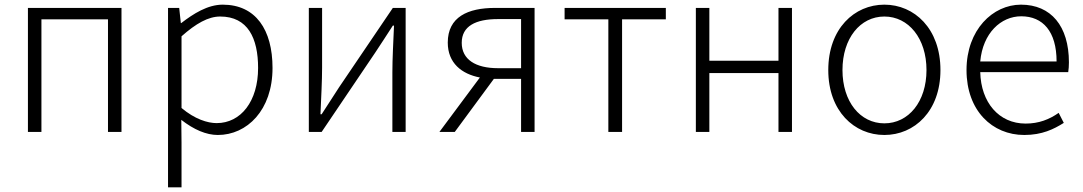

<svg xmlns="http://www.w3.org/2000/svg" viewBox="-20 -567 4655 825"><path d="M100 0H158V-484H444V0H502V-533H100Z M702 238H760V46L759 -52C813 -10 866 13 916 13C1041 13 1151 -93 1151 -275C1151 -439 1079 -547 937 -547C872 -547 811 -508 759 -468H757L750 -533H702ZM911 -38C872 -38 817 -55 760 -103V-411C822 -466 875 -496 926 -496C1045 -496 1089 -403 1089 -275C1089 -132 1015 -38 911 -38Z M1307 0H1362L1593 -342C1614 -374 1647 -424 1668 -457H1673C1670 -386 1666 -315 1666 -256V0H1723V-533H1668L1437 -192C1416 -159 1383 -109 1362 -76H1357C1360 -147 1364 -219 1364 -276V-533H1307Z M2219 -274H2120C2024 -274 1964 -311 1964 -383C1964 -455 2024 -485 2120 -485H2219ZM2107 -533C1990 -533 1904 -494 1904 -384C1904 -296 1964 -249 2042 -234L1868 0H1934L2102 -228H2103H2219V0H2277V-533Z M2594 0H2653V-484H2841V-533H2406V-484H2594Z M2970 0H3028V-253H3325V0H3383V-533H3325V-306H3028V-533H2970Z M3780 13C3909 13 4021 -89 4021 -266C4021 -444 3909 -547 3780 -547C3651 -547 3539 -444 3539 -266C3539 -89 3651 13 3780 13ZM3780 -37C3676 -37 3600 -130 3600 -266C3600 -402 3676 -496 3780 -496C3884 -496 3961 -402 3961 -266C3961 -130 3884 -37 3780 -37Z M4381 13C4458 13 4508 -12 4551 -39L4529 -82C4489 -54 4444 -36 4387 -36C4272 -36 4195 -127 4192 -257H4570C4572 -270 4573 -284 4573 -299C4573 -455 4496 -547 4367 -547C4246 -547 4133 -439 4133 -266C4133 -91 4244 13 4381 13ZM4192 -303C4203 -425 4281 -497 4368 -497C4461 -497 4520 -432 4520 -303Z"/></svg>

Font: Noto Sans JP Light
Style: Regular
Weight: 300
Designer: Ryoko NISHIZUKA (kana & ideographs); Paul D. Hunt (Latin, Greek & Cyrillic); Wenlong ZHANG (bopomofo); Sandoll Communica
Foundry: Adobe Systems Incorporated
Version: Version 1.004;PS 1.004;hotconv 1.0.82;makeotf.lib2.5.63406